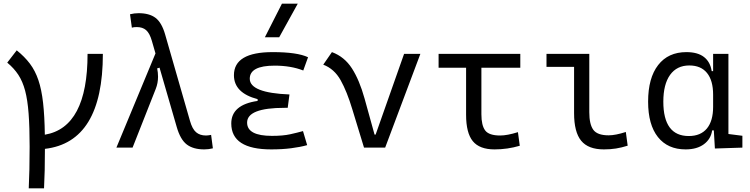

<svg xmlns="http://www.w3.org/2000/svg" viewBox="-20 -815 4142 1060"><path d="M138.7 224.6Q141.1 176.8 142.3 119.4Q143.6 62 143.6 -4.9Q143.6 -113.3 137.9 -188.2Q132.3 -263.2 118.7 -314.5Q105 -365.7 81.1 -402.1Q57.1 -438.5 20 -469.2L72.3 -537.1Q115.7 -502.4 145 -463.6Q174.3 -424.8 191.9 -372.8Q209.5 -320.8 217.8 -247.6Q226.1 -174.3 227.5 -71.3Q463.4 -111.3 463.4 -517.6H547.9Q547.9 -30.3 228 6.8Q228 69.8 226.8 124.3Q225.6 178.7 223.1 224.6Z M1107.4 9.8Q1046.9 9.8 1011.2 -17.3Q975.6 -44.4 955.6 -114.3L860.8 -441.4L847.7 -437.5Q852.5 -413.6 852.5 -391.6Q852.5 -356 839.8 -324.2L711.9 0H622.6L838.4 -520L818.4 -589.4Q806.2 -631.8 786.6 -648.7Q767.1 -665.5 735.8 -665.5Q729.5 -665.5 722.9 -665Q716.3 -664.6 708 -662.1L697.8 -736.3Q721.2 -742.2 745.6 -742.2Q804.2 -742.2 838.4 -716.6Q872.6 -690.9 891.6 -625L1028.8 -147.9Q1041.5 -103 1062.5 -85Q1083.5 -66.9 1117.2 -66.9Q1128.4 -66.9 1145.5 -70.3L1155.3 3.9Q1131.8 9.8 1107.4 9.8Z M1477.5 9.8Q1256.8 9.8 1256.8 -133.3Q1256.8 -236.8 1402.3 -257.8V-267.6Q1271.5 -301.8 1271.5 -399.9Q1271.5 -527.3 1485.4 -527.3Q1621.1 -527.3 1680.7 -499L1654.3 -425.8Q1585.9 -452.6 1496.1 -452.6Q1358.9 -452.6 1358.9 -380.4Q1358.9 -302.2 1578.1 -293.5L1568.4 -219.7H1551.8Q1344.2 -219.7 1344.2 -138.2Q1344.2 -64.9 1481.4 -64.9Q1542 -64.9 1581.8 -73.7Q1621.6 -82.5 1652.8 -91.3L1675.8 -13.7Q1637.2 -2.9 1587.4 3.4Q1537.6 9.8 1477.5 9.8ZM1442.4 -609.4 1536.6 -794.9H1624L1521.5 -609.4Z M1989.7 0 1925.3 -210.9Q1895.5 -310.1 1860.4 -372.6Q1825.2 -435.1 1764.6 -458L1812.5 -527.3Q1881.3 -502 1922.9 -437.5Q1964.4 -373 1992.7 -271L2047.9 -71.8H2053.7L2210.9 -517.6H2300.8L2106.4 0Z M2710.4 9.8Q2627.4 9.8 2590.3 -35.6Q2553.2 -81.1 2553.2 -181.2V-440.9H2401.4V-517.6H2852.5V-440.9H2637.7V-184.1Q2637.7 -122.6 2658.7 -94.7Q2679.7 -66.9 2741.2 -66.9Q2780.3 -66.9 2839.4 -85.4L2849.6 -10.3Q2781.7 9.8 2710.4 9.8Z M3314 9.8Q3227.5 9.8 3188.5 -38.1Q3149.4 -85.9 3149.4 -190.4V-445.8H2997.1V-517.6H3233.4V-195.3Q3233.4 -128.9 3255.6 -98.4Q3277.8 -67.9 3340.3 -67.9Q3377.9 -67.9 3435.1 -86.4L3445.3 -10.7Q3411.6 0 3380.6 4.9Q3349.6 9.8 3314 9.8Z M3765.1 9.8Q3666.5 9.8 3612.3 -58.3Q3558.1 -126.5 3558.1 -253.9Q3558.1 -384.3 3613.5 -455.8Q3668.9 -527.3 3769.5 -527.3Q3832 -527.3 3866.7 -500.2Q3901.4 -473.1 3909.2 -422.4H3917V-517.6H4001.5V-75.2L4078.6 -65.4V0L3926.8 4.9L3920.9 -95.2H3911.6Q3904.8 -47.4 3866.2 -18.8Q3827.6 9.8 3765.1 9.8ZM3917 -225.1V-292.5Q3917 -370.6 3883.3 -412.1Q3849.6 -453.6 3785.6 -453.6Q3716.8 -453.6 3679.4 -401.6Q3642.1 -349.6 3642.1 -253.9Q3642.1 -64 3782.7 -64Q3848.1 -64 3882.6 -105.5Q3917 -147 3917 -225.1Z"/></svg>

Font: CaskaydiaMono NF SemiLight
Style: Regular
Weight: 350
Designer: Aaron Bell
Foundry: Saja Typeworks
Version: Version 2111.001; ttfautohint (v1.8.4);Nerd Fonts 3.1.1